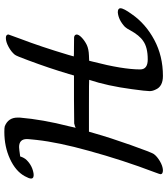

<svg xmlns="http://www.w3.org/2000/svg" viewBox="37 -760 771 885"><g transform="rotate(90 422.5 -317.5)"><path d="M37 -475Q18 -475 18 -487Q18 -502 45 -539Q89 -603 163.5 -643Q238 -683 330 -683Q379 -683 393 -649Q400 -635 400 -622Q400 -605 391 -540Q376 -427 348 -343Q348 -342 467 -342H587L594 -366Q615 -440 648.5 -534.5Q682 -629 690 -641Q701 -656 723 -669Q745 -682 764 -683Q783 -683 783 -672Q783 -669 774 -645Q718 -498 675 -341Q636 -201 625 -101Q624 -92 623 -81.5Q622 -71 621.5 -65Q621 -59 621 -56Q621 -20 658 -20Q666 -20 701 -25Q707 -44 718 -55Q745 -82 782 -87Q803 -89 803 -75Q803 -66 792 -46Q769 -4 712.5 22Q656 48 588 48Q568 48 562 46Q522 30 522 -13V-23Q531 -129 562 -250L569 -281Q566 -278 549 -274L438 -273H328L321 -249Q294 -158 258 -62Q238 -7 232 0Q219 16 196 28.5Q173 41 155 41Q139 41 139 29L159 -26Q195 -120 233 -247Q240 -270 240 -272Q240 -273 194 -273Q158 -273 151.5 -273.5Q145 -274 141 -279Q139 -283 139 -285Q139 -295 153 -308.5Q167 -322 187 -332Q206 -341 236 -342L260 -343L264 -359Q300 -498 300 -578Q300 -613 254 -613Q198 -613 169 -592Q143 -575 119 -531Q112 -517 104 -508Q72 -478 37 -475Z"/></g></svg>

Font: MathJax_Caligraphic
Style: Regular
Weight: 400
Version: Version 1.1